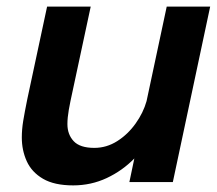

<svg xmlns="http://www.w3.org/2000/svg" viewBox="-20 -551 658 581"><path d="M201.5 10Q144.5 10 110.2 -10Q76 -30 61 -63Q46 -96 46 -135Q46 -159 50.2 -185Q54.5 -211 62.5 -250.5L122.5 -531H254.5L200.5 -279Q192.5 -243 188.2 -218.8Q184 -194.5 184 -175.5Q184 -144 203 -123.8Q222 -103.5 265.5 -103.5Q302.5 -103.5 334.8 -124Q367 -144.5 390.2 -177Q413.5 -209.5 423.5 -245L484.5 -531H616L503 0H371.5L386.5 -71.5Q350.5 -34.5 303 -12.2Q255.5 10 201.5 10Z"/></svg>

Font: Epilogue SemiBold
Style: Italic
Weight: 600
Italic angle: -12°
Designer: Tyler Finck
Foundry: Etcetera Type Co
Version: Version 2.111; ttfautohint (v1.8.3)